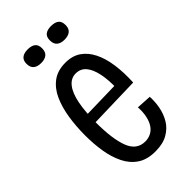

<svg xmlns="http://www.w3.org/2000/svg" viewBox="-221 -761 836 836"><g transform="rotate(-45 197.0 -343.0)"><path d="M210 11Q159 11 126.5 -11Q94 -33 75.5 -71Q57 -109 49.5 -156Q42 -203 42 -255Q42 -311 50 -362Q58 -413 76 -453Q94 -493 125.5 -516.5Q157 -540 205 -540Q248 -540 277 -520Q306 -500 324 -464Q342 -428 349 -378.5Q356 -329 353 -270L94 -263V-313L304 -318L284 -298Q286 -353 277.5 -393Q269 -433 251 -454Q233 -475 204 -475Q174 -475 154 -449.5Q134 -424 124.5 -376Q115 -328 115 -260Q115 -160 136 -105.5Q157 -51 209 -51Q228 -51 244 -59Q260 -67 271 -83Q282 -99 287.5 -123.5Q293 -148 291 -179L360 -175Q362 -145 356 -112.5Q350 -80 333.5 -52Q317 -24 286.5 -6.5Q256 11 210 11ZM273 -613Q251 -613 238.5 -623.5Q226 -634 226 -656Q226 -678 238.5 -687.5Q251 -697 273 -697Q297 -697 309.5 -687.5Q322 -678 322 -655Q322 -634 309.5 -623.5Q297 -613 273 -613ZM130 -613Q107 -613 94.5 -623.5Q82 -634 82 -656Q82 -677 94.5 -687Q107 -697 130 -697Q153 -697 165.5 -687.5Q178 -678 178 -656Q178 -634 165.5 -623.5Q153 -613 130 -613Z"/></g></svg>

Font: Bricolage Grotesque 24pt Condensed Light
Style: Regular
Weight: 300
Width: 3
Designer: Mathieu Triay
Foundry: Atelier Triay
Version: Version 1.001;gftools[0.9.33.dev8+g029e19f]